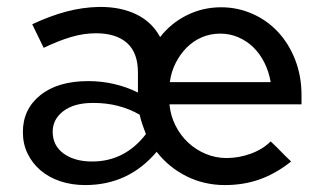

<svg xmlns="http://www.w3.org/2000/svg" viewBox="-20 -525 936 554"><path d="M226 9Q187 9 154 -2Q121 -13 97 -33.5Q73 -54 59.5 -82Q46 -110 46 -144Q46 -210 96.5 -250.5Q147 -291 235 -291Q273 -291 309.5 -282.5Q346 -274 378 -258V-316Q378 -373 346.5 -401Q315 -429 257 -429Q222 -429 186 -418.5Q150 -408 106 -387Q98 -404 89.5 -421Q81 -438 73 -455Q124 -479 171 -491.5Q218 -504 265 -505H270Q330 -505 374.5 -483Q419 -461 442 -418Q473 -458 519 -481Q565 -504 618 -504Q665 -504 707.5 -485.5Q750 -467 781.5 -433.5Q813 -400 831.5 -353Q850 -306 850 -250V-224H469Q472 -191 486.5 -162.5Q501 -134 523 -113.5Q545 -93 573.5 -81Q602 -69 634 -69Q669 -69 703.5 -81.5Q738 -94 761 -117Q776 -103 790.5 -88Q805 -73 820 -59Q776 -24 729.5 -7.5Q683 9 629 9Q569 9 518 -16.5Q467 -42 432 -87Q351 9 226 9ZM616 -428Q587 -428 562.5 -417.5Q538 -407 519 -388Q500 -369 487 -343.5Q474 -318 470 -288H761Q756 -318 743 -344Q730 -370 711 -388.5Q692 -407 667.5 -417.5Q643 -428 616 -428ZM132 -145Q132 -105 163.5 -82Q195 -59 246 -59Q340 -59 401 -138Q396 -151 391 -165.5Q386 -180 383 -194Q324 -228 250 -228H248Q194 -228 163 -204.5Q132 -181 132 -145Z"/></svg>

Font: Rosa Sans
Style: Regular
Weight: 400
Designer: Pentagram / MCKL
Foundry: Pentagram / MCKL
Version: Version 1.005;September 16, 2019;FontCreator 11.5.0.2425 64-